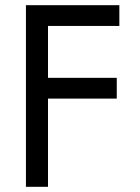

<svg xmlns="http://www.w3.org/2000/svg" viewBox="-20 -720 540 740"><path d="M80 -700H440V-620H165V-420H430V-340H165V0H80Z"/></svg>

Font: Von Book
Style: Regular
Weight: 400
Version: Version 4.000; ttfautohint (v1.8.4.7-5d5b)